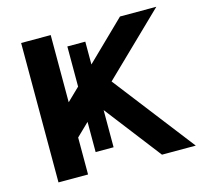

<svg xmlns="http://www.w3.org/2000/svg" viewBox="-97 -769 935 878"><g transform="rotate(-15 370.0 -330.0)"><path d="M75 0V-660H215V-342L275 -400V-590H360V-482L543 -660H715L429 -383L725 0H565L360 -266V-90H275V-233L215 -175V0Z"/></g></svg>

Font: Xolonium
Style: Regular
Weight: 400
Designer: Severin Meyer
Version: Version 4.2